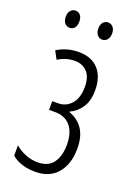

<svg xmlns="http://www.w3.org/2000/svg" viewBox="-138 -761 588 828"><g transform="rotate(20 156.0 -347.5)"><path d="M135.3 -541Q193.8 -541 225.6 -506.1Q257.3 -471.2 257.3 -410.2Q257.3 -360.4 236.1 -329.3Q214.8 -298.3 186 -287.1V-283.2Q225.6 -269.5 248.3 -236.1Q271 -202.6 271 -146.5Q271 -77.1 235.6 -34.2Q200.2 8.8 133.3 8.8Q66.4 8.8 25.4 -25.4V-72.8Q46.4 -55.2 73 -44.2Q99.6 -33.2 130.4 -33.2Q178.2 -33.2 200.7 -64.5Q223.1 -95.7 223.1 -147.5Q223.1 -202.1 198 -232.4Q172.9 -262.7 126.5 -262.7H99.1V-302.7H126Q162.1 -302.7 186.3 -329.8Q210.4 -356.9 210.4 -407.7Q210.4 -454.1 188.7 -476.8Q167 -499.5 131.8 -499.5Q92.8 -499.5 55.7 -476.6L36.1 -513.2Q80.6 -541 135.3 -541ZM29.3 -665Q29.3 -682.6 38.1 -693.4Q46.9 -704.1 61 -704.1Q74.7 -704.1 83.3 -693.6Q91.8 -683.1 91.8 -665Q91.8 -646 83.3 -635.7Q74.7 -625.5 61 -625.5Q46.9 -625.5 38.1 -636.2Q29.3 -647 29.3 -665ZM178.7 -665.5Q178.7 -683.1 187.5 -693.6Q196.3 -704.1 210.4 -704.1Q223.6 -704.1 232.9 -693.8Q242.2 -683.6 242.2 -665.5Q242.2 -647 233.2 -636.2Q224.1 -625.5 210.4 -625.5Q196.3 -625.5 187.5 -636.2Q178.7 -647 178.7 -665.5Z"/></g></svg>

Font: Open Sans Condensed Light
Style: Regular
Weight: 300
Width: 3
Designer: Monotype Design Team
Foundry: Monotype Imaging Inc.
Version: Version 3.003; ttfautohint (v1.8.4)